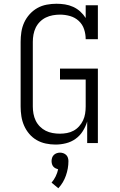

<svg xmlns="http://www.w3.org/2000/svg" viewBox="-20 -763 640 1024"><path d="M276 8Q250 8 224 2.5Q198 -3 175.5 -16Q153 -29 136 -49Q119 -69 108.5 -93Q98 -117 94 -143Q90 -169 90 -195V-540Q90 -566 94 -592.5Q98 -619 109 -643Q120 -667 138 -687Q156 -707 179 -720Q202 -733 228.5 -738Q255 -743 281 -743Q304 -743 326.5 -739.5Q349 -736 370 -726.5Q391 -717 408 -701.5Q425 -686 437 -667V-735H502V-554H437Q437 -581 428.5 -607Q420 -633 400 -651.5Q380 -670 353.5 -677.5Q327 -685 300 -685Q281 -685 261.5 -681.5Q242 -678 224.5 -669.5Q207 -661 193 -647Q179 -633 170.5 -615.5Q162 -598 158.5 -578.5Q155 -559 155 -540V-195Q155 -176 158.5 -156.5Q162 -137 170.5 -119.5Q179 -102 193 -88Q207 -74 224 -65.5Q241 -57 260.5 -53.5Q280 -50 299 -50Q318 -50 337 -53.5Q356 -57 372.5 -66Q389 -75 402 -89.5Q415 -104 423 -121Q431 -138 434 -157Q437 -176 437 -195V-339H300V-397H502V0H445V-115Q437 -88 421.5 -63.5Q406 -39 383 -22.5Q360 -6 332 1Q304 8 276 8ZM291 241 255 211Q268 196 277 177.5Q286 159 290 140Q290 140 290 140Q290 140 290 140Q283 138 276 134.5Q269 131 264 125Q259 119 257 111Q255 103 255 96Q255 87 258 78Q261 69 267.5 63Q274 57 282.5 54Q291 51 300 51Q309 51 317.5 54Q326 57 332.5 63Q339 69 342 78Q345 87 345 96Q345 135 331.5 173.5Q318 212 291 241Z"/></svg>

Font: Iosevka Slab Light Extended
Style: Regular
Weight: 300
Width: 7
Monospace: yes
Designer: Belleve Invis
Foundry: Belleve Invis
Version: Version 11.1.0; ttfautohint (v1.8.3)